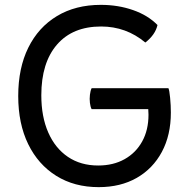

<svg xmlns="http://www.w3.org/2000/svg" viewBox="-20 -756 783 790"><path d="M386 14Q286 14 211.5 -32.5Q137 -79 96 -163Q55 -247 55 -361Q55 -476 96.5 -560Q138 -644 214.5 -690Q291 -736 395 -736Q466 -736 527.5 -714.5Q589 -693 628 -653Q619 -613 578 -581Q499 -647 396 -647Q279 -647 214.5 -572.5Q150 -498 150 -364Q150 -276 178.5 -211Q207 -146 259.5 -110.5Q312 -75 384 -75Q446 -75 492.5 -101Q539 -127 565 -174Q591 -221 591 -284Q591 -297 590 -307H357Q352 -316 350 -332.5Q348 -349 350 -366Q352 -383 357 -393H673Q677 -385 680 -353.5Q683 -322 683 -293Q683 -200 646 -131Q609 -62 542.5 -24Q476 14 386 14Z"/></svg>

Font: Borel
Style: Regular
Weight: 400
Designer: Rosalie Wagner
Foundry: ANRT
Version: Version 1.007; ttfautohint (v1.8.4.7-5d5b)